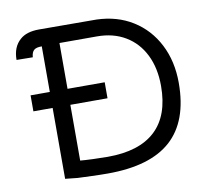

<svg xmlns="http://www.w3.org/2000/svg" viewBox="-78 -779 953 875"><g transform="rotate(-10 398.5 -341.5)"><path d="M742 -342Q742 -165 645.5 -78Q549 9 352 9Q319 9 277.5 7.5Q236 6 213 5L156 -1V-329H67V-403H156V-614Q130 -614 120 -605Q109 -596 107 -572L32 -573Q32 -633 69 -665Q99 -692 157 -692L423 -691Q518 -688 590 -643Q662 -598 702 -520Q742 -442 742 -342ZM660 -342Q660 -425 629.5 -486.5Q599 -548 543 -581.5Q487 -615 412 -615H238V-403H410V-329H238V-71Q258 -69 297 -67.5Q336 -66 365 -66Q511 -66 585.5 -135.5Q660 -205 660 -342Z"/></g></svg>

Font: Bellota
Style: Bold
Weight: 700
Designer: Kemie Guaida
Foundry: Kemie Guaida
Version: Version 4.001